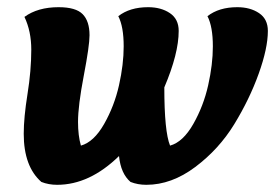

<svg xmlns="http://www.w3.org/2000/svg" viewBox="-20 -504 767 534"><path d="M67 -366Q67 -417 48 -457Q85 -484 143 -484Q191 -484 210 -464.5Q229 -445 229 -406Q229 -377 213 -293.5Q197 -210 197 -165Q197 -127 205 -99Q241 -109 269.5 -159Q298 -209 311 -267Q324 -325 324 -375Q324 -430 309 -459Q341 -484 392 -484Q428 -484 452.5 -467.5Q477 -451 477 -418Q477 -355 437 -261Q437 -138 453 -99Q489 -109 517.5 -159Q546 -209 559 -267Q572 -325 572 -375Q572 -430 557 -459Q589 -484 640 -484Q676 -484 700.5 -467.5Q725 -451 725 -418Q725 -370 699.5 -299Q674 -228 631.5 -158.5Q589 -89 523 -39.5Q457 10 387 10Q363 10 343 2Q316 -21 311 -70Q229 10 139 10Q115 10 95 2Q46 -41 46 -132Q46 -177 56.5 -242.5Q67 -308 67 -366Z"/></svg>

Font: Overlock Black
Style: Italic
Weight: 900
Designer: Dario Muhafara
Foundry: Dario Manuel Muhafara
Version: Version 1.002